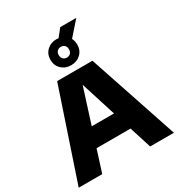

<svg xmlns="http://www.w3.org/2000/svg" viewBox="-239 -1221 1283 1378"><g transform="rotate(-30 402.0 -532.0)"><path d="M7 0 255.5 -740H548L796 0H599L391.5 -655H410L202 0ZM209 -181.5 254 -335H548.5L592.5 -181.5ZM401 -788Q353 -788 321.5 -818.2Q290 -848.5 290 -895.5Q290 -942.5 321.5 -972.8Q353 -1003 401 -1003Q449 -1003 480.5 -972.8Q512 -942.5 512 -895.5Q512 -848.5 480.5 -818.2Q449 -788 401 -788ZM401 -851Q420 -851 431.8 -863.2Q443.5 -875.5 443.5 -895.5Q443.5 -916 431.8 -928Q420 -940 401 -940Q382.5 -940 370.5 -928Q358.5 -916 358.5 -895.5Q358.5 -875.5 370.5 -863.2Q382.5 -851 401 -851ZM480 -926.5 399 -977.5 468.5 -1064.5H601.5Z"/></g></svg>

Font: Encode Sans SemiExpanded ExtraBold
Style: Regular
Weight: 800
Width: 6
Designer: Multiple Designers
Foundry: Impallari Type
Version: Version 3.002